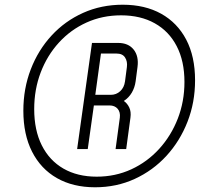

<svg xmlns="http://www.w3.org/2000/svg" viewBox="-20 -782 896 814"><path d="M383 12Q289.5 12 221.2 -27Q153 -66 116 -138.8Q79 -211.5 79 -312.5Q79 -406.5 110.5 -488.2Q142 -570 198.8 -631.5Q255.5 -693 332.5 -727.5Q409.5 -762 500.5 -762Q594.5 -762 663.2 -723.8Q732 -685.5 769.5 -614Q807 -542.5 807 -441.5Q807 -348 775 -266Q743 -184 685.8 -121.5Q628.5 -59 551.2 -23.5Q474 12 383 12ZM390 -33Q469 -33 536.8 -64.2Q604.5 -95.5 655 -151Q705.5 -206.5 733.8 -279.2Q762 -352 762 -434.5Q762 -523 729.2 -586.2Q696.5 -649.5 636.2 -683.2Q576 -717 493.5 -717Q414 -717 346.8 -686.5Q279.5 -656 229.8 -601.5Q180 -547 152.5 -474.8Q125 -402.5 125 -319.5Q125 -230 157.2 -165.8Q189.5 -101.5 249 -67.2Q308.5 -33 390 -33ZM307 -150 370 -600H481Q524 -600 546.5 -572Q569 -544 563 -498L555 -437Q551.5 -411 538.8 -389.2Q526 -367.5 505 -354Q519.5 -344 528 -326.2Q536.5 -308.5 533 -283L515 -150H470L488 -283Q491 -306.5 478.8 -320.8Q466.5 -335 444 -335H378L352 -150ZM384 -380H450Q473 -380 489.8 -395.5Q506.5 -411 510 -437L518 -498Q521 -521.5 510.2 -538.2Q499.5 -555 474 -555H408Z"/></svg>

Font: Mohave Light Light
Style: Italic
Weight: 300
Italic angle: -8°
Version: Version 2.003